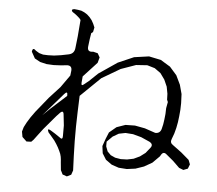

<svg xmlns="http://www.w3.org/2000/svg" viewBox="-57 -888 1114 984"><g transform="rotate(5 500.0 -395.5)"><path d="M436.5 -588.9 428.7 -560.5 358.4 -484.4 355.5 -451.2Q354.5 -432.6 368.2 -444.3L392.6 -463.9L436.5 -505.9L531.2 -570.3L612.3 -605.5L688.5 -616.2L750 -603.5L799.8 -573.2L835.9 -532.2L858.4 -485.4L871.1 -438.5L873 -391.6L872.1 -357.4L869.1 -324.2L865.2 -293L859.4 -262.7L851.6 -233.4L840.8 -204.1Q833 -184.6 850.6 -173.8L895.5 -140.6L936.5 -105.5L945.3 -83L936.5 -60.5L914.1 -51.8L891.6 -60.5L857.4 -93.8L817.4 -127Q804.7 -134.8 795.9 -123L788.1 -110.4L752.9 -75.2L711.9 -51.8L668.9 -37.1L625 -31.2L583 -34.2L545.9 -46.9L514.6 -69.3L495.1 -100.6L490.2 -137.7L503.9 -176.8L517.6 -210L553.7 -240.2L598.6 -255.9L647.5 -256.8L699.2 -247.1L753.9 -228.5Q778.3 -227.5 785.2 -251L791 -275.4L794.9 -301.8L797.9 -330.1L798.8 -359.4L804.7 -391.6L799.8 -403.3L798.8 -433.6L792 -469.7L776.4 -504.9L753.9 -536.1L722.7 -558.6L683.6 -570.3L626 -566.4L548.8 -539.1L454.1 -483.4L351.6 -383.8L348.6 -300.8L346.7 -225.6V-150.4L348.6 -75.2L351.6 0L343.8 22.5L322.3 33.2L299.8 25.4L289.1 3.9L285.2 -36.1L284.2 -49.8L282.2 -64.5L278.3 -79.1L271.5 -94.7L263.7 -110.4L253.9 -127L242.2 -144.5L227.5 -162.1L209 -183.6Q198.2 -207 219.7 -194.3L243.2 -179.7L267.6 -163.1Q284.2 -148.4 284.2 -170.9V-225.6L278.3 -278.3Q276.4 -307.6 256.8 -286.1L241.2 -269.5L180.7 -198.2L156.2 -166L135.7 -138.7L125 -127.9L100.6 -127L78.1 -148.4L73.2 -175.8L80.1 -199.2L92.8 -223.6L110.4 -252L132.8 -283.2L195.3 -360.4L250 -419.9L294.9 -483.4L297.9 -508.8Q299.8 -537.1 270.5 -534.2L244.1 -531.2L205.1 -529.3L168 -531.2L134.8 -539.1L106.4 -554.7L87.9 -587.9Q90.8 -613.3 108.4 -594.7L126 -584L146.5 -578.1L171.9 -577.1L203.1 -578.1L238.3 -583L277.3 -590.8Q305.7 -596.7 308.6 -626L315.4 -686.5L322.3 -771.5L315.4 -780.3L306.6 -788.1L295.9 -796.9L277.3 -809.6Q267.6 -822.3 286.1 -824.2L304.7 -822.3L322.3 -819.3L337.9 -812.5L353.5 -802.7L367.2 -790L378.9 -775.4L388.7 -757.8L396.5 -739.3L391.6 -715.8L382.8 -709L377.9 -678.7L373 -638.7Q370.1 -609.4 401.4 -615.2L424.8 -609.4ZM737.3 -151.4Q750 -168.9 728.5 -180.7L684.6 -200.2L641.6 -211.9L602.5 -214.8L568.4 -208L538.1 -190.4L509.8 -162.1V-137.7L519.5 -112.3L537.1 -94.7L560.5 -84L589.8 -79.1L622.1 -80.1L655.3 -86.9L686.5 -101.6L713.9 -122.1ZM288.1 -377.9Q290 -407.2 271.5 -385.7L169.9 -268.6L206.1 -303.7Z"/></g></svg>

Font: B2 Hana
Style: Regular
Weight: 500
Version: 2020-08-05; (max)